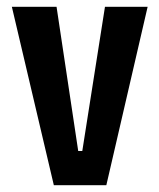

<svg xmlns="http://www.w3.org/2000/svg" viewBox="-20 -547 471 567"><path d="M139 0 15 -527H147L211 -101H223L290 -527H416L294 0Z"/></svg>

Font: Bricolage Grotesque 12pt Condensed SemiBold
Style: Regular
Weight: 600
Width: 3
Designer: Mathieu Triay
Foundry: Atelier Triay
Version: Version 1.001; ttfautohint (v1.8.4.7-5d5b);gftools[0.9.33.de